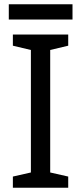

<svg xmlns="http://www.w3.org/2000/svg" viewBox="-20 -875 379 895"><path d="M298 0H40V-52L124 -71V-642L40 -662V-714H298V-662L214 -642V-71L298 -52ZM318 -855V-784H21V-855Z"/></svg>

Font: Noto Sans Ambassadori
Style: Regular
Weight: 400
Designer: Monotype Design Team
Foundry: Monotype Imaging Inc.
Version: Version 2.013